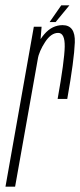

<svg xmlns="http://www.w3.org/2000/svg" viewBox="-50 -698 299 718"><path d="M165.5 -328H201.5Q227.5 -475 229.8 -539.5Q232 -604 184 -604Q145 -604 115.8 -570.2Q86.5 -536.5 78.5 -490.5L90.5 -475.5Q96.5 -507 118.8 -541Q141 -575 167.5 -575Q193 -575 192 -523Q191 -471 165.5 -328ZM-29.5 0H6.5L99.5 -523L105.5 -598H76.5ZM135.5 -615.5H158L209.5 -678H179Z"/></svg>

Font: Anybody ExtraCondensed ExtraLight
Style: Italic
Weight: 250
Width: 2
Italic angle: -10°
Version: Version 1.113;gftools[0.9.25]